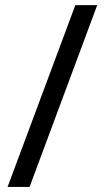

<svg xmlns="http://www.w3.org/2000/svg" viewBox="-20 -734 412 754"><path d="M361.8 -713.9 96.2 0H9.8L275.9 -713.9Z"/></svg>

Font: Noto Sans Historic
Style: Regular
Weight: 400
Designer: Monotype Design Team
Foundry: Monotype Imaging Inc.
Version: Version 0.71 uh